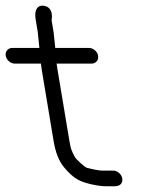

<svg xmlns="http://www.w3.org/2000/svg" viewBox="-56 -651 502 673"><path d="M340.5 -53H302C293.5 -53 275.3 -56 249.4 -62.5C241.6 -64.4 210.5 -92.4 206.1 -101.3C195.4 -122.8 192.8 -123.7 186.9 -159.4L144.7 -412.5C143.7 -418.8 143 -424 142.5 -428H265C280.1 -428 290.4 -440.5 287.9 -455.5C285.4 -470.5 270.9 -483 255.9 -483H137.7L131.9 -538.1L124.8 -580.5C124.8 -580.5 134.9 -624.9 97.9 -630.8C76.8 -634.2 67.6 -617.9 67.6 -599.5C67.6 -593.8 68.2 -587.5 69.4 -580.5L76.3 -538.9L82 -483H-12.9C-28 -483 -38.4 -470.5 -35.9 -455.5C-33.4 -440.5 -18.8 -428 -3.8 -428H87.4L90.7 -404.1L131.8 -157.2C138.3 -118.3 149.6 -87.7 167.8 -65.5C184.2 -45.4 200.2 -30.6 216.8 -21.4C241.3 -7.9 288.1 2 318.4 2H344.4C354.5 2 365.9 -0.5 370.9 -10.8C373 -15.2 373.4 -20.4 372.6 -25.5C370 -40.5 355.5 -53 340.5 -53Z"/></svg>

Font: MewTooHand
Style: BdCondLta
Weight: 400
Designer: Mew Too, Robert Jablonski
Version: Version 0.77